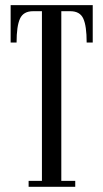

<svg xmlns="http://www.w3.org/2000/svg" viewBox="-20 -720 397 740"><path d="M90.3 0V-22.9H141.6V-676.8H107.4Q70.3 -676.8 57.1 -648.2Q43.9 -619.6 43.9 -556.2H21V-700.2H337.4V-556.2H314Q314 -620.1 301 -648.4Q288.1 -676.8 251 -676.8H216.3V-22.9H270V0Z"/></svg>

Font: Imbue
Style: Regular
Weight: 400
Designer: Tyler Finck
Foundry: Etcetera Type Company
Version: Version 0.910